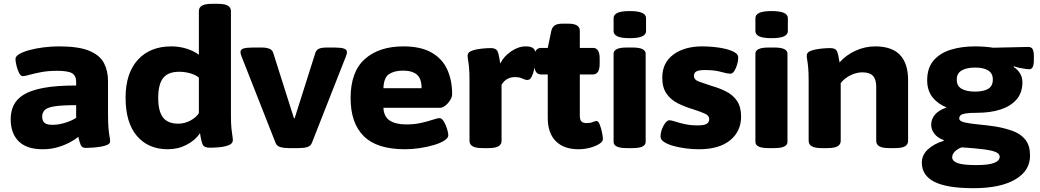

<svg xmlns="http://www.w3.org/2000/svg" viewBox="-20 -774 5451 1006"><path d="M204 8Q120 8 78 -33.5Q36 -75 36 -150Q36 -189 51 -221.5Q66 -254 103.5 -277.5Q141 -301 208 -313.5Q275 -326 379 -326V-345Q379 -377 358 -390Q337 -403 279 -403Q232 -403 195.5 -396Q159 -389 134.5 -382Q110 -375 99 -375Q88 -375 79.5 -392.5Q71 -410 66 -431.5Q61 -453 61 -465Q61 -479 81.5 -491Q102 -503 135.5 -512Q169 -521 209.5 -526Q250 -531 289 -531Q393 -531 448.5 -507.5Q504 -484 525 -443Q546 -402 546 -349V-176Q546 -129 548.5 -101.5Q551 -74 554 -59Q557 -44 557 -33Q557 -22 543 -15.5Q529 -9 508 -5.5Q487 -2 465.5 -0.5Q444 1 429 1Q409 1 402.5 -15.5Q396 -32 390 -57Q375 -44 347.5 -29Q320 -14 283.5 -3Q247 8 204 8ZM256 -120Q289 -120 325.5 -132Q362 -144 379 -157V-223Q305 -223 266.5 -217Q228 -211 214.5 -197.5Q201 -184 201 -163Q201 -141 213 -130.5Q225 -120 256 -120Z M859 8Q757 8 697.5 -61.5Q638 -131 638 -262Q638 -390 702 -460.5Q766 -531 878 -531Q920 -531 959 -518.5Q998 -506 1022 -487V-716Q1022 -735 1038.5 -744.5Q1055 -754 1091 -754H1121Q1157 -754 1173.5 -744.5Q1190 -735 1190 -716V-174Q1190 -127 1192.5 -102Q1195 -77 1197.5 -63.5Q1200 -50 1200 -39Q1200 -22 1178.5 -13.5Q1157 -5 1128.5 -2.5Q1100 0 1080 0Q1051 0 1043 -14.5Q1035 -29 1028 -76Q1003 -39 958 -15.5Q913 8 859 8ZM914 -126Q947 -126 977 -142Q1007 -158 1022 -181V-367Q1007 -381 978 -389.5Q949 -398 919 -398Q861 -398 835 -365.5Q809 -333 809 -261Q809 -191 834 -158.5Q859 -126 914 -126Z M1493 2Q1467 2 1448.5 -3.5Q1430 -9 1424 -25L1245 -480Q1240 -493 1240 -501Q1240 -515 1256 -520Q1272 -525 1307 -525H1355Q1374 -525 1389.5 -519.5Q1405 -514 1411 -499L1520 -155H1524L1633 -499Q1639 -514 1653 -519.5Q1667 -525 1689 -525H1731Q1766 -525 1782 -519.5Q1798 -514 1798 -501Q1798 -492 1793 -480L1614 -25Q1608 -9 1590 -3.5Q1572 2 1545 2Z M2102 8Q1955 8 1886 -60.5Q1817 -129 1817 -260Q1817 -398 1891.5 -464.5Q1966 -531 2094 -531Q2184 -531 2240.5 -499Q2297 -467 2323 -410.5Q2349 -354 2349 -280Q2349 -266 2338.5 -249Q2328 -232 2313 -220.5Q2298 -209 2284 -209H1989Q1991 -163 2022 -142.5Q2053 -122 2109 -122Q2151 -122 2186.5 -130Q2222 -138 2247 -146.5Q2272 -155 2283 -155Q2295 -155 2305.5 -137.5Q2316 -120 2322.5 -98.5Q2329 -77 2329 -65Q2329 -51 2308 -37.5Q2287 -24 2253 -14Q2219 -4 2179.5 2Q2140 8 2102 8ZM1989 -312H2189Q2189 -362 2164.5 -383Q2140 -404 2091 -404Q2047 -404 2019 -386Q1991 -368 1989 -312Z M2509 2Q2473 2 2456.5 -7.5Q2440 -17 2440 -36V-349Q2440 -396 2437.5 -421Q2435 -446 2432.5 -459Q2430 -472 2430 -483Q2430 -500 2452 -508Q2474 -516 2502 -519Q2530 -522 2550 -522Q2568 -522 2577.5 -516Q2587 -510 2591.5 -492.5Q2596 -475 2601 -441Q2619 -478 2657.5 -504.5Q2696 -531 2734 -531Q2765 -531 2776 -519.5Q2787 -508 2787 -484Q2787 -475 2785 -454Q2783 -433 2778.5 -410.5Q2774 -388 2765.5 -371.5Q2757 -355 2743 -355Q2732 -355 2717 -362.5Q2702 -370 2679 -370Q2632 -370 2608 -330V-36Q2608 -17 2591.5 -7.5Q2575 2 2539 2Z M3011 8Q2934 8 2892 -34.5Q2850 -77 2850 -156V-384H2815Q2779 -384 2779 -440V-468Q2779 -523 2815 -523H2850L2869 -614Q2874 -633 2887.5 -641.5Q2901 -650 2928 -650H2957Q3018 -650 3018 -613V-523H3087Q3122 -523 3122 -468V-440Q3122 -384 3087 -384H3018V-169Q3018 -146 3026.5 -137.5Q3035 -129 3055 -129Q3073 -129 3086 -134.5Q3099 -140 3106 -140Q3115 -140 3122.5 -121Q3130 -102 3134.5 -79Q3139 -56 3139 -46Q3139 -32 3120 -20Q3101 -8 3072 0Q3043 8 3011 8Z M3264 2Q3228 2 3211.5 -6.5Q3195 -15 3195 -30V-493Q3195 -508 3211.5 -516.5Q3228 -525 3264 -525H3294Q3330 -525 3346.5 -516.5Q3363 -508 3363 -493V-30Q3363 -15 3346.5 -6.5Q3330 2 3294 2ZM3280 -574Q3235 -574 3215 -583.5Q3195 -593 3195 -611V-679Q3195 -697 3215 -706.5Q3235 -716 3280 -716Q3324 -716 3344.5 -706.5Q3365 -697 3365 -679V-611Q3365 -593 3344.5 -583.5Q3324 -574 3280 -574Z M3642 8Q3608 8 3573 3.5Q3538 -1 3508 -9.5Q3478 -18 3459.5 -30Q3441 -42 3441 -58Q3441 -78 3448.5 -98Q3456 -118 3467 -131Q3478 -144 3487 -144Q3497 -144 3518 -137Q3539 -130 3569 -123.5Q3599 -117 3636 -117Q3669 -117 3682.5 -125Q3696 -133 3696 -150Q3696 -168 3674.5 -178Q3653 -188 3613 -201Q3569 -214 3532 -232.5Q3495 -251 3472.5 -283Q3450 -315 3450 -367Q3450 -445 3508 -488Q3566 -531 3660 -531Q3687 -531 3719.5 -528Q3752 -525 3781 -518Q3810 -511 3829 -500Q3848 -489 3848 -473Q3848 -455 3842 -435Q3836 -415 3827 -401.5Q3818 -388 3808 -388Q3790 -388 3757 -397.5Q3724 -407 3673 -407Q3642 -407 3629 -400Q3616 -393 3616 -377Q3616 -356 3641 -347Q3666 -338 3705 -325Q3748 -313 3784 -295Q3820 -277 3841.5 -245.5Q3863 -214 3863 -163Q3863 -86 3805.5 -39Q3748 8 3642 8Z M4007 2Q3971 2 3954.5 -6.5Q3938 -15 3938 -30V-493Q3938 -508 3954.5 -516.5Q3971 -525 4007 -525H4037Q4073 -525 4089.5 -516.5Q4106 -508 4106 -493V-30Q4106 -15 4089.5 -6.5Q4073 2 4037 2ZM4023 -574Q3978 -574 3958 -583.5Q3938 -593 3938 -611V-679Q3938 -697 3958 -706.5Q3978 -716 4023 -716Q4067 -716 4087.5 -706.5Q4108 -697 4108 -679V-611Q4108 -593 4087.5 -583.5Q4067 -574 4023 -574Z M4286 2Q4250 2 4233.5 -7.5Q4217 -17 4217 -36V-349Q4217 -396 4214.5 -421Q4212 -446 4209.5 -459Q4207 -472 4207 -483Q4207 -500 4229 -508Q4251 -516 4280 -519Q4309 -522 4329 -522Q4357 -522 4364.5 -507.5Q4372 -493 4379 -447Q4412 -485 4462 -508Q4512 -531 4566 -531Q4738 -531 4738 -354V-36Q4738 -17 4722 -7.5Q4706 2 4669 2H4640Q4603 2 4587 -7.5Q4571 -17 4571 -36V-320Q4571 -358 4554 -376.5Q4537 -395 4498 -395Q4468 -395 4437 -380Q4406 -365 4385 -339V-36Q4385 -17 4368.5 -7.5Q4352 2 4316 2Z M5081 212Q4941 212 4875.5 178.5Q4810 145 4810 78Q4810 39 4841 9.5Q4872 -20 4924 -36L4925 -40Q4893 -51 4876 -73Q4859 -95 4859 -120Q4859 -150 4879 -173.5Q4899 -197 4940 -211Q4894 -229 4866 -264.5Q4838 -300 4838 -353Q4838 -418 4871.5 -457Q4905 -496 4961.5 -513.5Q5018 -531 5089 -531Q5114 -531 5140 -529Q5166 -527 5184 -524L5365 -528Q5383 -529 5390 -517.5Q5397 -506 5397 -478V-458Q5397 -411 5373 -411Q5368 -411 5353 -413Q5338 -415 5321 -418.5Q5304 -422 5293 -427L5291 -423Q5312 -410 5324.5 -389.5Q5337 -369 5337 -343Q5337 -288 5306 -252.5Q5275 -217 5221.5 -200Q5168 -183 5100 -183Q5059 -183 5039 -179.5Q5019 -176 5012.5 -169.5Q5006 -163 5006 -153Q5006 -139 5034.5 -132.5Q5063 -126 5106.5 -122Q5150 -118 5197 -111Q5249 -102 5289.5 -86.5Q5330 -71 5353.5 -41Q5377 -11 5377 42Q5377 121 5299 166.5Q5221 212 5081 212ZM5089 -294Q5133 -294 5157.5 -308.5Q5182 -323 5182 -357Q5182 -390 5157.5 -405Q5133 -420 5089 -420Q5045 -420 5019 -405Q4993 -390 4993 -357Q4993 -323 5019 -308.5Q5045 -294 5089 -294ZM5095 91Q5160 91 5189 79.5Q5218 68 5218 47Q5218 33 5200 24Q5182 15 5138.5 9Q5095 3 5019 -2Q4995 7 4982 21Q4969 35 4969 50Q4969 70 4997.5 80.5Q5026 91 5095 91Z"/></svg>

Font: Asap Semi Expanded ExtraBold
Style: Regular
Weight: 800
Width: 6
Designer: Pablo Cosgaya
Foundry: Omnibus-Type
Version: Version 3.001; ttfautohint (v1.8.4.7-5d5b)